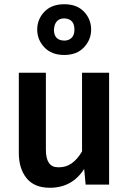

<svg xmlns="http://www.w3.org/2000/svg" viewBox="-20 -873 611 908"><path d="M216 15Q142 15 105.5 -30.5Q69 -76 69 -149V-529H197V-165Q197 -82 254 -82H261Q324 -82 368 -157V-529H496V0H385L378 -74Q321 15 216 15ZM284 -613Q224 -613 190 -649Q156 -685 156 -733Q156 -782 190 -817.5Q224 -853 284 -853Q344 -853 377.5 -817.5Q411 -782 411 -733Q411 -685 377 -649Q343 -613 284 -613ZM284 -681Q305 -681 318.5 -694Q332 -707 332 -733Q332 -784 284 -786Q239 -786 235 -733Q235 -682 284 -681Z"/></svg>

Font: Trujillo Medium
Style: Regular
Weight: 500
Designer: Fira Sans original fonts by bBox Type GmbH, Carrois Corporate GbR, & Edenspiekermann AG / Changes by Cristiano Sobral
Foundry: Fira Sans original fonts by bBox Type GmbH, Carrois Corporate GbR, & Edenspiekermann AG / Changes by Cristiano Sobral
Version: Version 4.301;October 17, 2021;FontCreator 14.0.0.2814 64-bi